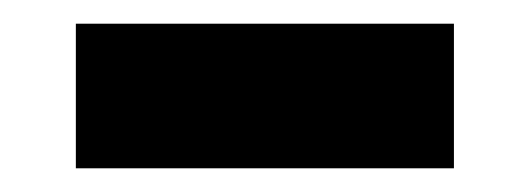

<svg xmlns="http://www.w3.org/2000/svg" viewBox="-20 -394 447 162"><path d="M44 -252V-374H363V-252Z"/></svg>

Font: Fira Sans
Style: Bold
Weight: 700
Designer: bBox Type GmbH & Carrois Corporate GbR & Edenspiekermann AG
Foundry: bBox Type GmbH & Carrois Corporate GbR & Edenspiekermann AG
Version: Version 4.301;PS 004.301;hotconv 1.0.88;makeotf.lib2.5.64775